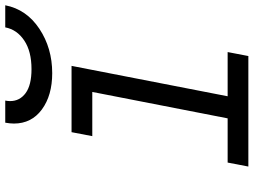

<svg xmlns="http://www.w3.org/2000/svg" viewBox="-136 -820 957 724"><g transform="rotate(-90 342.0 -458.5)"><path d="M600.3 -916.7H683.6Q668 -836.6 595.1 -788.1Q522.1 -739.6 427.7 -739.6Q343.8 -739.6 290.7 -778.6Q237.6 -817.7 237.6 -884.1Q237.6 -898.4 240.9 -916.7H324.2Q322.3 -906.9 322.3 -898.4Q322.3 -862 352.5 -839.8Q382.8 -817.7 442.7 -817.7Q509.8 -817.7 550.8 -845.1Q591.8 -872.4 600.3 -916.7ZM75.5 0 90.5 -78.1H257.2L356.8 -588.5H190.1L205.1 -666.7H455.1L340.5 -78.1H507.2L492.2 0Z"/></g></svg>

Font: Monoid
Style: Italic
Weight: 400
Width: 4
Italic angle: -11°
Monospace: yes
Version: Version 0.61